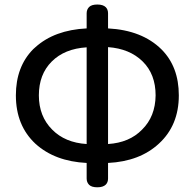

<svg xmlns="http://www.w3.org/2000/svg" viewBox="-20 -753 843 832"><path d="M438.5 46.9Q426.8 58.6 401.9 58.6Q377 58.6 366.2 47.9Q355.5 37.1 355.5 20.5V-46.9Q217.8 -53.7 133.8 -129.9Q48.8 -209 48.8 -339.8Q48.8 -463.9 124 -540Q127.9 -543.9 132.8 -547.9Q215.8 -623 355.5 -629.9V-695.3Q355.5 -711.9 366.2 -722.7Q377 -733.4 401.9 -733.4Q426.8 -733.4 438.5 -721.7Q448.2 -711.9 448.2 -695.3V-629.9Q595.7 -622.1 679.7 -539.1Q754.9 -463.9 754.9 -339.8Q754.9 -210 668.9 -130.9Q585.9 -53.7 448.2 -46.9V20.5Q448.2 37.1 438.5 46.9ZM206.1 -191.4Q261.7 -134.8 355.5 -128.9V-547.9Q259.8 -542 204.1 -486.3Q148.4 -430.7 148.4 -339.8Q148.4 -249 206.1 -191.4ZM448.2 -128.9Q541 -134.8 595.7 -191.4Q653.3 -248 654.3 -339.8Q654.3 -431.6 598.1 -486.8Q542 -542 448.2 -548.8Z"/></svg>

Font: TaiwanPearl
Style: Regular
Weight: 400
Version: Version 2.102